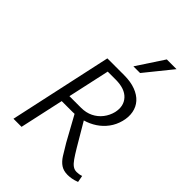

<svg xmlns="http://www.w3.org/2000/svg" viewBox="-258 -1028 1158 1158"><g transform="rotate(45 321.0 -449.0)"><path d="M66 0 209 -658H351Q408 -658 449 -642.5Q490 -627 514 -600Q538 -573 545 -536Q552 -499 541 -457Q530 -415 505.5 -382Q481 -349 447 -326.5Q413 -304 372.5 -292.5Q332 -281 289 -281H155L165 -335H307Q350 -335 383.5 -351.5Q417 -368 439.5 -397Q462 -426 471 -462Q485 -524 449 -563.5Q413 -603 335 -603H267L135 0ZM536 9Q502 9 478.5 -6.5Q455 -22 436 -52Q417 -82 393 -123L295 -301L356 -322L461 -144Q482 -109 498 -86Q514 -63 529 -52.5Q544 -42 562 -42Q571 -42 581.5 -43.5Q592 -45 603 -49L611 -6Q587 3 569 6Q551 9 536 9ZM354 -735 467 -907H550L411 -735Z"/></g></svg>

Font: Ysabeau Infant
Style: Italic
Weight: 400
Italic angle: -12°
Designer: Christian Thalmann (Catharsis Fonts)
Version: Version 2.001;gftools[0.9.30]; featfreeze: ss01,ss02,lnum